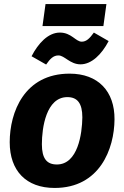

<svg xmlns="http://www.w3.org/2000/svg" viewBox="-20 -912 614 949"><path d="M491 -783 506 -892H205L190 -783ZM378 -594C432 -594 482 -642 517 -709L444 -751C423 -722 407 -706 384 -706C354 -706 333 -751 276 -751C218 -751 169 -698 136 -634L208 -593C228 -622 244 -638 269 -638C299 -638 326 -594 378 -594ZM250 17C473 17 545 -176 546 -322C547 -461 465 -548 324 -548C100 -548 28 -357 28 -209C28 -68 109 17 250 17ZM261 -99C211 -99 187 -129 187 -199C187 -280 208 -432 313 -432C362 -432 387 -402 387 -332C386 -251 365 -99 261 -99Z"/></svg>

Font: Fira Sans
Style: Bold Italic
Weight: 700
Italic angle: -8°
Designer: bBox Type GmbH & Carrois Corporate GbR & Edenspiekermann AG
Foundry: bBox Type GmbH & Carrois Corporate GbR & Edenspiekermann AG
Version: Version 4.301;PS 004.301;hotconv 1.0.88;makeotf.lib2.5.64775